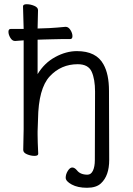

<svg xmlns="http://www.w3.org/2000/svg" viewBox="-20 -727 628 909"><path d="M430 -293Q430 -352 414 -387.5Q398 -423 348 -423Q269 -423 215.5 -365.5Q162 -308 160 -162Q159 -129 158 -105V-89Q158 -59 161 1Q161 11 143.5 11Q126 11 108 3.5Q90 -4 90 -17L92 -115V-536Q77 -535 52 -533H51Q38 -533 29 -548Q20 -563 20 -576.5Q20 -590 31 -590H92L89 -697Q89 -707 106.5 -707Q124 -707 142 -699.5Q160 -692 160 -679L158 -592L214 -594Q250 -596 290 -600H291Q304 -600 313.5 -585Q323 -570 323 -556Q323 -542 312 -542H273Q245 -542 225 -541L186 -540L158 -539V-376Q190 -429 241.5 -457Q293 -485 344 -485Q436 -485 470 -422Q496 -376 496 -297L497 30Q497 105 458 141Q436 162 392 162Q348 162 319.5 146.5Q291 131 291 114.5Q291 98 301 82Q311 66 322 66Q333 66 344 79Q360 100 394 100Q411 100 420 81Q429 62 429 31Z"/></svg>

Font: Fusion Kai T
Style: Regular
Weight: 400
Designer: Fontworks Inc.
Version: Version 24.134;May 13, 2024